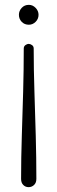

<svg xmlns="http://www.w3.org/2000/svg" viewBox="-20 -766 237 792"><path d="M98 6Q85 6 76 -3Q67 -12 67 -28Q67 -115 70 -206Q73 -297 75.5 -388Q78 -479 78 -566Q78 -575 85 -580Q92 -585 98 -585Q105 -585 112 -580Q119 -575 119 -566Q119 -479 122 -388Q125 -297 127.5 -206Q130 -115 130 -28Q130 -12 120.5 -3Q111 6 98 6ZM99 -664Q81 -664 69.5 -676Q58 -688 58 -705Q58 -721 69.5 -733.5Q81 -746 99 -746Q115 -746 127 -733.5Q139 -721 139 -705Q139 -688 127 -676Q115 -664 99 -664Z"/></svg>

Font: Dosis Light
Style: Regular
Weight: 300
Designer: EdgarTolentino, PabloImpallari, IginoMarini
Foundry: EdgarTolentino, PabloImpallari, IginoMarini
Version: Version 3.001; ttfautohint (v1.8.2)